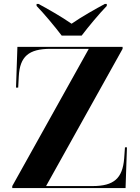

<svg xmlns="http://www.w3.org/2000/svg" viewBox="-20 -951 706 971"><path d="M292 -771H393C427 -816 483 -883 520 -921V-931H510C467 -908 392 -866 342 -831C292 -866 218 -908 175 -931H165V-921C202 -883 258 -816 292 -771ZM42 0H615L622 -206H612L608 -150C600 -49 556 -10 448 -10H213L600 -704V-714H68L61 -508H72L75 -564C80 -665 125 -704 235 -704H429L42 -10Z"/></svg>

Font: Noto Serif Display
Style: Bold
Weight: 700
Designer: Monotype Design Team
Foundry: Monotype Imaging Inc.
Version: Version 2.009